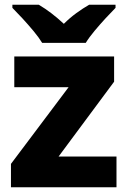

<svg xmlns="http://www.w3.org/2000/svg" viewBox="-20 -879 537 806"><path d="M469 -93H26V-191L268 -513H40V-642H459V-536L226 -222H469ZM157 -699Q143 -722 120.5 -749Q98 -776 74.5 -801.5Q51 -827 32 -846V-859H143Q170 -843 195.5 -823.5Q221 -804 248 -779Q273 -804 300.5 -824Q328 -844 354 -859H465V-846Q447 -828 423.5 -802.5Q400 -777 377 -749.5Q354 -722 340 -699Z"/></svg>

Font: Noto Sans Telugu UI ExtraBold
Style: Regular
Weight: 800
Designer: Jelle Bosma - Monotype Design Team
Foundry: Monotype Imaging Inc.
Version: Version 2.005; ttfautohint (v1.8.4.7-5d5b)